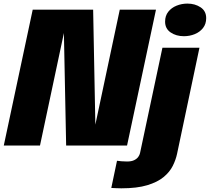

<svg xmlns="http://www.w3.org/2000/svg" viewBox="-22 -790 1138 1042"><path d="M195 0H-1.5L155.5 -737.5H483.5L496.5 -60.5L482.5 -52.5L628 -737.5H824.5L667.5 0H337L323.5 -674.5L340 -682.5ZM636.5 232Q621.5 232 606.8 231.2Q592 230.5 582 230L613 82.5Q623 84 637.5 85.2Q652 86.5 667.5 86.5Q691.5 86.5 706.2 79.2Q721 72 728.5 61.2Q736 50.5 738 40.5L859.5 -531H1060.5L939 44.5Q932 77.5 915.5 110.5Q899 143.5 865.8 171Q832.5 198.5 777 215.2Q721.5 232 636.5 232ZM976 -593.5Q934 -593.5 904 -614Q874 -634.5 874 -672.5Q874 -704.5 891.2 -726.2Q908.5 -748 936.2 -759.2Q964 -770.5 995 -770.5Q1036.5 -770.5 1066.8 -750.2Q1097 -730 1097 -691.5Q1097 -660 1079.8 -638Q1062.5 -616 1035 -604.8Q1007.5 -593.5 976 -593.5Z"/></svg>

Font: Epilogue Black
Style: Italic
Weight: 900
Italic angle: -12°
Designer: Tyler Finck
Foundry: Etcetera Type Co
Version: Version 2.111